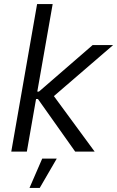

<svg xmlns="http://www.w3.org/2000/svg" viewBox="-20 -740 572 937"><path d="M111 0 156 -257H165L347 0H442L243 -271L532 -520H432L170 -293H162L237 -720H161L35 0ZM124 177H174L257 34H186Z"/></svg>

Font: Fixel Text 20240404
Style: Italic
Weight: 400
Width: 4
Italic angle: -10°
Designer: AlfaBravo + MacPaw
Foundry: Kyrylo Tkachov, Marchela Mozhyna, Serhii Makarenko, Maria Weinstein, Zakhar Kryvoshyya
Version: Version 1.211;Glyphs 3.2 (3225)